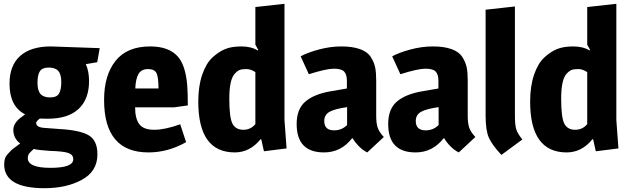

<svg xmlns="http://www.w3.org/2000/svg" viewBox="-20 -789 3308 1009"><path d="M247 -545Q340 -542 504 -536L491 -462L431 -452Q448 -414 448 -363Q448 -268 393 -216.5Q338 -165 230 -165Q202 -165 189 -166Q170 -151 170 -143Q170 -120 212 -117L292 -111Q400 -105 446 -78Q492 -51 492 22Q492 111 411 155.5Q330 200 214 200Q2 200 2 75Q2 41 17.5 24Q33 7 39 1Q45 -5 64 -18.5Q83 -32 86 -35Q50 -62 50 -107Q50 -143 93 -174Q109 -185 112 -188Q30 -230 30 -349Q30 -445 86 -495Q142 -545 247 -545ZM126 42Q126 93 245.5 93Q365 93 365 48Q365 24 339.5 15Q314 6 242 4Q182 0 157 -6Q132 16 129 25Q126 34 126 42ZM302 -358Q302 -399 286 -416.5Q270 -434 236 -434Q202 -434 189.5 -414.5Q177 -395 177 -354Q177 -313 193 -295Q209 -277 243.5 -277Q278 -277 290 -297Q302 -317 302 -358Z M769 -545Q869 -545 916 -490Q955 -445 964 -340Q967 -298 967 -235L896 -225H690Q690 -166 712 -136.5Q734 -107 790.5 -107Q847 -107 927 -136L958 -42Q863 12 760 12Q527 12 527 -264Q527 -394 587.5 -469.5Q648 -545 769 -545ZM691 -324H813Q813 -381 803 -403.5Q793 -426 758 -426Q723 -426 708 -400.5Q693 -375 691 -324Z M1334 -524 1337 -527 1322 -554V-752L1475 -769V-158L1486 -9L1367 6L1353 -57H1349Q1293 12 1214 12Q1022 12 1022 -255Q1022 -336 1042.5 -396Q1063 -456 1096 -486.5Q1129 -517 1163 -531Q1197 -545 1248.5 -545Q1300 -545 1334 -524ZM1322 -410Q1298 -426 1275 -426Q1252 -426 1240 -421.5Q1228 -417 1214 -402Q1185 -371 1185 -270.5Q1185 -170 1202 -138.5Q1219 -107 1258.5 -107Q1298 -107 1322 -137Z M1803 -364Q1803 -397 1789 -412.5Q1775 -428 1735 -428Q1695 -428 1603 -399L1560 -493Q1594 -512 1654.5 -528.5Q1715 -545 1773.5 -545Q1832 -545 1871.5 -531Q1911 -517 1928.5 -489.5Q1946 -462 1951.5 -435Q1957 -408 1957 -367V-179Q1957 -142 1964.5 -119Q1972 -96 1997 -69L1910 12Q1887 1 1865.5 -21Q1844 -43 1834 -62H1830Q1772 12 1683 12Q1539 12 1539 -137Q1539 -216 1584.5 -255Q1630 -294 1716 -309L1803 -324ZM1684 -153Q1684 -104 1736 -104Q1776 -104 1804 -132V-226Q1740 -217 1712 -201.5Q1684 -186 1684 -153Z M2284 -364Q2284 -397 2270 -412.5Q2256 -428 2216 -428Q2176 -428 2084 -399L2041 -493Q2075 -512 2135.5 -528.5Q2196 -545 2254.5 -545Q2313 -545 2352.5 -531Q2392 -517 2409.5 -489.5Q2427 -462 2432.5 -435Q2438 -408 2438 -367V-179Q2438 -142 2445.5 -119Q2453 -96 2478 -69L2391 12Q2368 1 2346.5 -21Q2325 -43 2315 -62H2311Q2253 12 2164 12Q2020 12 2020 -137Q2020 -216 2065.5 -255Q2111 -294 2197 -309L2284 -324ZM2165 -153Q2165 -104 2217 -104Q2257 -104 2285 -132V-226Q2221 -217 2193 -201.5Q2165 -186 2165 -153Z M2686 -183Q2686 -134 2692.5 -111Q2699 -88 2725 -56L2615 25Q2567 -26 2549.5 -64.5Q2532 -103 2532 -180V-738L2686 -755Z M3078 -524 3081 -527 3066 -554V-752L3219 -769V-158L3230 -9L3111 6L3097 -57H3093Q3037 12 2958 12Q2766 12 2766 -255Q2766 -336 2786.5 -396Q2807 -456 2840 -486.5Q2873 -517 2907 -531Q2941 -545 2992.5 -545Q3044 -545 3078 -524ZM3066 -410Q3042 -426 3019 -426Q2996 -426 2984 -421.5Q2972 -417 2958 -402Q2929 -371 2929 -270.5Q2929 -170 2946 -138.5Q2963 -107 3002.5 -107Q3042 -107 3066 -137Z"/></svg>

Font: Magra
Style: Bold
Weight: 600
Designer: Viviana Monsalve
Foundry: Viviana Monsalve
Version: Version 1.001